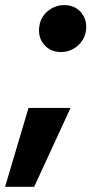

<svg xmlns="http://www.w3.org/2000/svg" viewBox="-47 -536 404 747"><path d="M-27.3 190.9 64 -116.2H227.5L85.9 190.9ZM190.4 -333.5Q148.4 -333.5 123.8 -363.3Q99.1 -393.1 106.4 -436Q111.8 -470.7 139.6 -493.4Q167.5 -516.1 202.6 -516.1Q245.1 -516.1 269.5 -486.3Q293.9 -456.5 287.1 -414.1Q281.2 -379.9 253.7 -356.7Q226.1 -333.5 190.4 -333.5Z"/></svg>

Font: Inter 18pt ExtraBold
Style: Italic
Weight: 800
Italic angle: -9.3988°
Designer: Rasmus Andersson
Foundry: rsms
Version: Version 4.001;git-66647c0bb